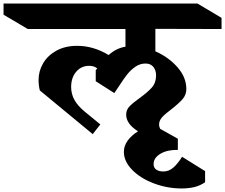

<svg xmlns="http://www.w3.org/2000/svg" viewBox="-146 -806 1272 1085"><path d="M732 -516Q807 -483 857 -426Q907 -369 907 -303Q907 -270 885.5 -245.5Q864 -221 823 -189Q788 -163 770.5 -144Q753 -125 753 -102Q753 -90 759 -78L859 -22V41Q799 40 760.5 63Q722 86 722 121Q722 142 737 152.5Q752 163 778 163Q808 163 833 141.5Q858 120 883 80L1013 161V224Q985 243 953 251Q921 259 880 259Q800 259 724 230.5Q648 202 601 154Q554 106 554 52Q554 18 575.5 -11.5Q597 -41 634 -64Q567 -106 567 -158Q567 -185 585.5 -204.5Q604 -224 643 -252Q689 -285 712.5 -312Q736 -339 736 -380Q736 -409 720.5 -428Q705 -447 676 -447Q645 -447 618.5 -428.5Q592 -410 572 -384.5Q552 -359 525 -317L500 -280L395 -347V-410L404 -419Q386 -434 358 -434Q313 -434 284.5 -400.5Q256 -367 256 -314Q256 -276 274 -242.5Q292 -209 333 -175L421 -103L378 -48L79 -295Q72 -323 72 -355Q72 -404 97.5 -448Q123 -492 172.5 -519.5Q222 -547 290 -547Q382 -547 468 -495Q511 -534 563 -542V-642H11L-126 -723V-786H970L1106 -705V-642L732 -643Z"/></svg>

Font: Inknut Antiqua
Style: Bold
Weight: 700
Designer: Claus Eggers Sørensen
Foundry: Claus Eggers Sørensen
Version: Version 1.003; ttfautohint (v1.8.2) -l 8 -r 50 -G 200 -x 14 